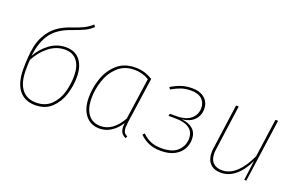

<svg xmlns="http://www.w3.org/2000/svg" viewBox="-88 -1104 2326 1485"><g transform="rotate(20 1075.0 -361.5)"><path d="M491 -303Q491 -231 468.5 -159.5Q446 -88 394.5 -39Q343 10 260 10Q174 10 127 -49Q80 -108 80 -222Q80 -330 95 -407.5Q110 -485 162 -550Q214 -615 318 -650Q380 -671 414 -688Q448 -705 479 -733L490 -716Q464 -690 428 -672.5Q392 -655 327 -632Q220 -595 170 -527Q120 -459 105 -339Q141 -404 201 -448.5Q261 -493 334 -493Q410 -493 450.5 -442.5Q491 -392 491 -303ZM468 -303Q468 -384 433.5 -428.5Q399 -473 333 -473Q262 -473 201.5 -425Q141 -377 104 -305Q101 -271 101 -219Q101 -118 142 -64.5Q183 -11 261 -11Q336 -11 382.5 -56.5Q429 -102 448.5 -169Q468 -236 468 -303Z M1036 -488 982 -112Q978 -80 978 -68Q978 -45 986 -30Q994 -15 1014 -7L1007 10Q982 0 970 -18.5Q958 -37 958 -68Q958 -75 960 -97Q929 -47 885 -18.5Q841 10 791 10Q716 10 673.5 -43.5Q631 -97 631 -190Q631 -268 657.5 -346Q684 -424 742.5 -476.5Q801 -529 891 -529Q935 -529 969 -518.5Q1003 -508 1036 -488ZM653 -191Q653 -106 689 -58.5Q725 -11 791 -11Q893 -11 963 -135L1012 -477Q959 -510 891 -510Q809 -510 755.5 -460Q702 -410 677.5 -336.5Q653 -263 653 -191Z M1501 -408Q1501 -354 1465.5 -318Q1430 -282 1365 -275Q1424 -270 1458 -240Q1492 -210 1492 -155Q1492 -113 1471.5 -75.5Q1451 -38 1406.5 -14Q1362 10 1294 10Q1235 10 1193 -9Q1151 -28 1119 -60L1134 -74Q1164 -44 1201.5 -27.5Q1239 -11 1293 -11Q1384 -11 1426.5 -53.5Q1469 -96 1469 -155Q1469 -209 1430 -237Q1391 -265 1316 -265H1259L1264 -284H1317Q1396 -284 1436.5 -319Q1477 -354 1477 -408Q1477 -454 1446.5 -481.5Q1416 -509 1359 -509Q1314 -509 1279 -497.5Q1244 -486 1200 -461L1189 -477Q1232 -503 1272 -516Q1312 -529 1359 -529Q1425 -529 1463 -496Q1501 -463 1501 -408Z M1669 -115Q1669 -132 1672 -150L1723 -519H1745L1694 -150Q1691 -131 1691 -114Q1691 -63 1717.5 -37Q1744 -11 1791 -11Q1855 -11 1909 -62.5Q1963 -114 2003 -204L2047 -519H2069L1996 0H1979L2000 -164Q1965 -84 1910 -37Q1855 10 1789 10Q1732 10 1700.5 -22.5Q1669 -55 1669 -115Z"/></g></svg>

Font: Fira Sans Thin
Style: Italic
Weight: 250
Italic angle: -8°
Designer: Carrois Corporate & Edenspiekermann AG
Foundry: Carrois Corporate GbR & Edenspiekermann AG
Version: Version 4.203